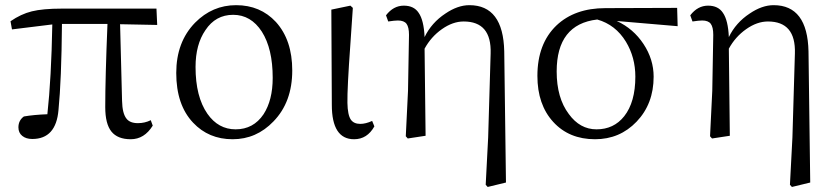

<svg xmlns="http://www.w3.org/2000/svg" viewBox="-20 -536 3297 758"><path d="M496.1 13.7Q444.3 13.7 419.9 -16.6Q395.5 -46.9 395.5 -113.3Q395.5 -228.5 404.3 -441.4H224.6Q222.7 -220.7 210.9 -101.6Q201.2 12.7 107.4 12.7Q83 12.7 67.9 0.5Q52.7 -11.7 52.7 -33.2Q52.7 -60.5 74.2 -76.2Q113.3 -83 167 -85Q182.6 -226.6 186.5 -439.5L27.3 -419.9L21.5 -452.1Q62.5 -480.5 105.5 -491.2Q149.4 -502 223.6 -502H597.7L600.6 -437.5L454.1 -440.4L461.9 -137.7Q462.9 -87.9 479.5 -67.4Q493.2 -49.8 524.4 -49.8Q551.8 -49.8 575.2 -61.5L583 -40Q549.8 13.7 496.1 13.7Z M898.4 13.7Q803.7 13.7 742.2 -51.8Q675.8 -122.1 675.8 -248Q675.8 -370.1 750 -446.3Q818.4 -515.6 912.1 -515.6Q1007.8 -515.6 1069.3 -449.2Q1133.8 -377.9 1133.8 -257.8Q1133.8 -132.8 1059.6 -56.6Q992.2 13.7 898.4 13.7ZM910.2 -25.4Q980.5 -25.4 1020.5 -85Q1056.6 -140.6 1056.6 -228.5Q1056.6 -343.8 1013.7 -411.1Q970.7 -477.5 900.4 -477.5Q831.1 -477.5 791 -417Q752 -360.4 752 -271.5Q752 -154.3 798.8 -86.9Q841.8 -25.4 910.2 -25.4Z M1377.9 13.7Q1290 13.7 1290 -122.1L1288.1 -498L1363.3 -513.7L1373 -504.9Q1369.1 -449.2 1363.3 -362.3Q1350.6 -186.5 1351.6 -129.9Q1352.5 -82 1365.2 -63.5Q1377 -46.9 1402.3 -46.9Q1423.8 -46.9 1449.2 -58.6L1458 -37.1Q1429.7 13.7 1377.9 13.7Z M1905.3 202.1 1897.5 193.4 1907.2 6.8 1917 -325.2Q1920.9 -451.2 1810.5 -451.2Q1767.6 -451.2 1724.6 -420.9Q1681.6 -390.6 1656.2 -343.8L1660.2 0L1589.8 10.7L1582 2L1590.8 -177.7L1594.7 -398.4Q1594.7 -428.7 1585 -441.9Q1575.2 -455.1 1550.8 -455.1Q1538.1 -455.1 1512.7 -451.2L1503.9 -475.6Q1533.2 -513.7 1574.2 -513.7Q1614.3 -513.7 1632.8 -485.4Q1653.3 -456.1 1656.2 -389.6Q1683.6 -446.3 1738.3 -482.4Q1787.1 -515.6 1833 -515.6Q1966.8 -515.6 1970.7 -333L1977.5 184.6Z M2329.1 13.7Q2226.6 13.7 2164.1 -54.7Q2101.6 -123 2101.6 -236.3Q2101.6 -363.3 2176.8 -435.5Q2249 -503.9 2370.1 -503.9L2653.3 -504.9L2655.3 -432.6L2415 -453.1Q2480.5 -422.9 2520.5 -362.3Q2560.5 -301.8 2560.5 -233.4Q2560.5 -126 2493.2 -55.7Q2426.8 13.7 2329.1 13.7ZM2335 -25.4Q2403.3 -25.4 2444.3 -77.1Q2488.3 -132.8 2488.3 -233.4Q2488.3 -309.6 2451.2 -371.1Q2410.2 -438.5 2337.9 -459Q2177.7 -440.4 2177.7 -253.9Q2177.7 -149.4 2225.6 -85.9Q2269.5 -25.4 2335 -25.4Z M3106.4 202.1 3098.6 193.4 3108.4 6.8 3118.2 -325.2Q3122.1 -451.2 3011.7 -451.2Q2968.8 -451.2 2925.8 -420.9Q2882.8 -390.6 2857.4 -343.8L2861.3 0L2791 10.7L2783.2 2L2792 -177.7L2795.9 -398.4Q2795.9 -428.7 2786.1 -441.9Q2776.4 -455.1 2752 -455.1Q2739.3 -455.1 2713.9 -451.2L2705.1 -475.6Q2734.4 -513.7 2775.4 -513.7Q2815.4 -513.7 2834 -485.4Q2854.5 -456.1 2857.4 -389.6Q2884.8 -446.3 2939.5 -482.4Q2988.3 -515.6 3034.2 -515.6Q3168 -515.6 3171.9 -333L3178.7 184.6Z"/></svg>

Font: Bpmf GenYo Min R
Style: R
Weight: 400
Foundry: But Ko
Version: Version 1.320